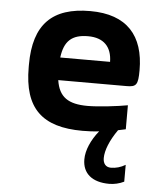

<svg xmlns="http://www.w3.org/2000/svg" viewBox="-53 -555 705 829"><g transform="rotate(5 300.0 -141.0)"><path d="M539 -273C539 -422 465 -509 305 -509C141 -509 61 -431 61 -256V-244C61 -66 141 9 316 9C338 9 363 8 388 5C355 46 335 91 335 131C335 192 377 227 451 227C472 227 495 222 515 212V139C495 151 474 157 452 157C430 157 418 142 418 118C418 85 436 40 469 -7C480 -9 491 -12 502 -14V-118C460 -110 375 -100 329 -100C245 -100 204 -127 193 -200H489C531 -200 539 -209 539 -273ZM193 -298C202 -370 235 -400 305 -400C373 -400 408 -363 409 -298Z"/></g></svg>

Font: LT Wave Mono Bold
Style: Regular
Weight: 700
Designer: Daniel Lyons
Version: Version 2.5 (Glyphs App)